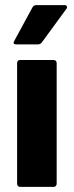

<svg xmlns="http://www.w3.org/2000/svg" viewBox="-20 -732 288 752"><path d="M59 0Q47 0 47 -14V-484Q47 -497 59 -497H189Q202 -497 202 -484V-14Q202 0 189 0ZM44 -558Q28 -558 36 -572L106 -701Q111 -712 122 -712H234Q240 -712 242 -706.5Q244 -701 239 -696L144 -566Q138 -558 127 -558Z"/></svg>

Font: Sofia Sans Semi Condensed Black
Style: Regular
Weight: 900
Designer: Botio Nikoltchev, Ani Petrova
Foundry: lettersoup
Version: Version 4.100; ttfautohint (v1.8.4.7-5d5b)